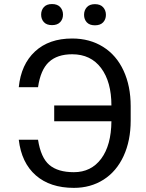

<svg xmlns="http://www.w3.org/2000/svg" viewBox="-20 -909 714 939"><path d="M166 -225.6Q179.7 -137.7 221.4 -102.3Q263.2 -66.9 341.3 -66.9Q425.8 -66.9 474.9 -132.8Q523.9 -198.7 524.9 -315.9H245.1V-393.1H524.9Q524.9 -508.8 474.4 -576.2Q423.8 -643.6 333 -643.6Q259.8 -643.6 219 -605.5Q178.2 -567.4 166 -482.4H71.8Q83 -594.2 151.4 -657.5Q219.7 -720.7 333 -720.7Q418.9 -720.7 484.1 -679.9Q549.3 -639.2 584.2 -563.7Q619.1 -488.3 619.1 -390.1V-319.3Q619.1 -221.2 584.5 -146Q549.8 -70.8 486.6 -30.5Q423.3 9.8 341.3 9.8Q225.1 9.8 155 -51.5Q85 -112.8 71.8 -225.6ZM181.2 -837.4Q181.2 -859.4 194.6 -874.3Q208 -889.2 234.4 -889.2Q260.7 -889.2 274.4 -874.3Q288.1 -859.4 288.1 -837.4Q288.1 -815.4 274.4 -800.8Q260.7 -786.1 234.4 -786.1Q208 -786.1 194.6 -800.8Q181.2 -815.4 181.2 -837.4ZM391.1 -836.4Q391.1 -858.4 404.5 -873.5Q418 -888.7 444.3 -888.7Q470.7 -888.7 484.4 -873.5Q498 -858.4 498 -836.4Q498 -814.5 484.4 -799.8Q470.7 -785.2 444.3 -785.2Q418 -785.2 404.5 -799.8Q391.1 -814.5 391.1 -836.4Z"/></svg>

Font: RobotoInd
Style: Regular
Weight: 400
Designer: Google
Version: Version 2.001101; 2014